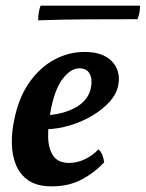

<svg xmlns="http://www.w3.org/2000/svg" viewBox="-20 -651 516 680"><path d="M163 9Q112 9 81.5 -11.5Q51 -32 37 -66Q23 -100 22 -141.5Q21 -183 30 -225Q46 -305 83.5 -358.5Q121 -412 172 -439.5Q223 -467 279 -467Q326 -467 354.5 -450.5Q383 -434 394 -407Q405 -380 399 -350Q393 -318 368 -290.5Q343 -263 307 -241.5Q271 -220 228 -207Q185 -194 141 -193L144 -243Q205 -246 249 -271Q293 -296 302 -340Q308 -371 297.5 -390Q287 -409 261 -409Q230 -409 201 -370.5Q172 -332 158 -251Q150 -207 150.5 -166.5Q151 -126 168 -100Q185 -74 225 -74Q252 -74 278.5 -86Q305 -98 329 -122Q338 -113 342.5 -102Q347 -91 349 -76Q313 -38 268 -14.5Q223 9 163 9ZM115 -579Q115 -588 117 -604Q119 -620 124 -631H476Q476 -621 474 -608Q472 -595 467 -583Q373 -583 284.5 -582.5Q196 -582 115 -579Z"/></svg>

Font: Vollkorn SemiBold
Style: Italic
Weight: 600
Italic angle: -11°
Designer: Friedrich Althausen
Foundry: Friedrich Althausen
Version: Version 5.000